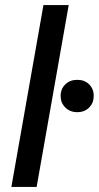

<svg xmlns="http://www.w3.org/2000/svg" viewBox="-20 -740 391 760"><path d="M25 0 152 -720H252L125 0ZM286 -296Q257 -296 238.5 -314.5Q220 -333 220 -360Q220 -388 238.5 -406Q257 -424 286 -424Q315 -424 333 -406Q351 -388 351 -360Q351 -333 333 -314.5Q315 -296 286 -296Z"/></svg>

Font: DM Sans 12pt Medium
Style: Italic
Weight: 500
Italic angle: -10°
Version: Version 4.004;gftools[0.9.30]